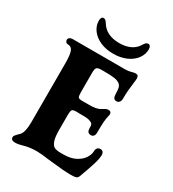

<svg xmlns="http://www.w3.org/2000/svg" viewBox="-206 -975 992 1098"><g transform="rotate(30 289.5 -425.5)"><path d="M40 -10Q40 -17 44 -22.5Q48 -28 56 -36Q63 -42 70 -50Q81 -63 85.6 -85Q90.3 -107 90.3 -140V-528Q90.3 -586 80 -608Q71 -628 50 -628H48Q40 -628 35 -634Q30 -640 30 -648Q30 -656 37.5 -662Q45 -668 60 -668H403Q426 -668 449 -675Q453 -676 457.5 -677Q462 -678 467 -678Q483 -678 486 -668Q488 -660 488 -656Q488 -646 485 -625Q482 -604 479.5 -576Q477 -548 477 -518Q477 -502 470 -493.5Q463 -485 452 -485Q438 -485 432.5 -494.5Q427 -504 427 -525Q427 -544 424 -557.5Q421 -571 412 -579Q398 -591 374.5 -594.5Q351 -598 301 -598H290Q265 -598 257.5 -590.5Q250 -583 250 -558V-429Q250 -403 255 -396Q260 -389 280 -389H329Q370 -389 393 -400L405 -407Q412 -412 420.5 -416Q429 -420 437 -420Q457 -420 457 -401L455 -390L454 -386Q450 -371 448 -346.5Q446 -322 446 -274Q446 -260 439.5 -252Q433 -244 423 -244Q409 -244 402.5 -251Q396 -258 396 -274Q396 -293 392.5 -300Q389 -307 376 -312Q363.4 -317 346.2 -318Q329 -319 280 -319Q261 -319 255.5 -311.5Q250 -304 250 -279V-180Q250 -131 259 -107Q268 -83 282.5 -76.5Q297 -70 320 -70H340Q391 -70 423 -88Q455 -106 469 -129.5Q483 -153 483 -171Q483 -187 490.5 -195Q498 -203 509 -203Q533 -203 533 -175Q533 -153 520.5 -112.5Q508 -72 485 -10Q480 3 469.5 6.5Q459.1 10 435 10Q392 10 305 0L277 -3Q232 -10 199 -10Q153 -10 110 3Q86 10 70 10Q40 10 40 -10ZM134 -835Q134 -847 138.5 -854Q143 -861 151 -861Q158 -861 164 -856Q170 -851 176 -841Q195 -810 226 -795.5Q257 -781 299 -781Q340 -781 371 -795.5Q402 -810 420 -841Q426 -851 432 -856Q438 -861 446 -861Q454 -861 459 -854Q464 -847 464 -835Q464 -801 443 -772.5Q422 -744 384.5 -727.5Q347 -711 299 -711Q251 -711 213.5 -727.5Q176 -744 155 -772.5Q134 -801 134 -835Z"/></g></svg>

Font: Raigarh
Style: Regular
Weight: 400
Designer: jaikishan Patel
Foundry: MagicType
Version: Version 1.000;FEAKit 1.0